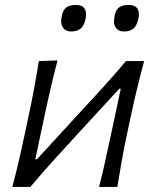

<svg xmlns="http://www.w3.org/2000/svg" viewBox="-20 -736 615 756"><path d="M28.5 0Q43.5 -56 55.2 -107.2Q67 -158.5 80 -219.5L90.5 -269Q104.5 -334 114.2 -387Q124 -440 133 -495.5L206.5 -498Q192.5 -444.5 180.5 -393.2Q168.5 -342 155.5 -280.5L119 -109H125.5L283.5 -281Q332 -333 381.2 -387.2Q430.5 -441.5 476 -495.5H547.5Q532.5 -439.5 519.8 -387Q507 -334.5 493 -269L482.5 -219.5Q469.5 -159 460.2 -107.2Q451 -55.5 442 0H370Q384 -54.5 395 -104.5Q406 -154.5 418.5 -213L455.5 -386.5H449.5L294.5 -218Q245 -164.5 195.2 -109.5Q145.5 -54.5 99.5 0ZM468.5 -612Q445 -612 434.8 -628.8Q424.5 -645.5 432 -677Q437 -699.5 450.5 -708Q464 -716.5 487.5 -716.5Q511 -716.5 520.5 -702.8Q530 -689 525.5 -665Q519.5 -635 505.2 -623.5Q491 -612 468.5 -612ZM260.5 -612Q237.5 -612 227 -628.8Q216.5 -645.5 224 -677Q229.5 -699.5 243 -708Q256.5 -716.5 279.5 -716.5Q303 -716.5 312.5 -702.8Q322 -689 317.5 -665Q312 -635 297.5 -623.5Q283 -612 260.5 -612Z"/></svg>

Font: Commissioner Flair Light
Style: Italic
Weight: 300
Italic angle: -12°
Designer: Kostas Bartsokas
Foundry: Kostas Bartsokas
Version: Version 1.000; ttfautohint (v1.8.3)